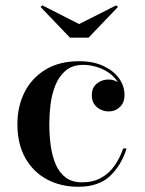

<svg xmlns="http://www.w3.org/2000/svg" viewBox="-20 -704 553 734"><path d="M279 10Q212.5 10 160 -18Q107.5 -46 77 -99.5Q46.5 -153 46.5 -230Q46.5 -297 73.8 -351.2Q101 -405.5 153.8 -437.8Q206.5 -470 282.5 -470Q336 -470 374.8 -452Q413.5 -434 434.8 -404.8Q456 -375.5 456 -341Q456 -311.5 438.2 -294.8Q420.5 -278 395 -278Q381 -278 366 -284.5Q351 -291 341 -304.8Q331 -318.5 331 -340Q331 -369 350.2 -384.5Q369.5 -400 395 -400Q419 -400 437 -385Q455 -370 455 -341H443.5Q443.5 -368 430.8 -389.2Q418 -410.5 396.5 -425.5Q375 -440.5 349.5 -448.2Q324 -456 298.5 -456Q257 -456 231.2 -434.2Q205.5 -412.5 191.8 -378.2Q178 -344 173.2 -304.8Q168.5 -265.5 168.5 -230Q168.5 -187 174 -147Q179.5 -107 193 -75.5Q206.5 -44 231 -25.5Q255.5 -7 293.5 -7Q335.5 -7 366 -23.8Q396.5 -40.5 417.2 -69.8Q438 -99 451 -136.5H464Q444.5 -73 401 -31.5Q357.5 10 279 10ZM247.5 -560 135 -677.5 142 -683.5 282.5 -612 424 -683.5 431 -677.5 318.5 -560Z"/></svg>

Font: Bodoni Moda 18pt Medium
Style: Regular
Weight: 500
Designer: Owen Earl
Foundry: indestructible type
Version: Version 2.004